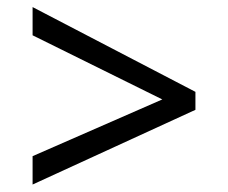

<svg xmlns="http://www.w3.org/2000/svg" viewBox="-20 -588 632 532"><path d="M70.3 -155.3 429.7 -312.5 70.3 -490.2V-568.4L521.5 -333.5V-283.7L70.3 -76.7Z"/></svg>

Font: Noto Sans Bengali
Style: Regular
Weight: 400
Designer: Monotype Design team
Foundry: Monotype Imaging Inc.
Version: Version 1.00